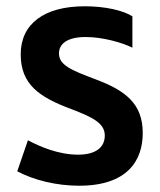

<svg xmlns="http://www.w3.org/2000/svg" viewBox="-20 -580 511 612"><path d="M232 12C386 12 435 -68 435 -156C435 -251 378 -292 285 -327C205 -357 168 -373 168 -410C168 -440 194 -462 253 -462C308 -462 370 -444 402 -428V-528C372 -547 315 -560 250 -560C121 -560 46 -504 46 -407C46 -310 106 -270 208 -232C276 -206 314 -187 314 -148C314 -108 282 -87 229 -87C166 -87 106 -113 69 -133L35 -34C87 -6 160 12 232 12Z"/></svg>

Font: Noto Sans Thai SemiCondensed Semi
Style: Regular
Weight: 600
Width: 4
Designer: Monotype Design Team
Foundry: Monotype Imaging Inc.
Version: Version 1.901